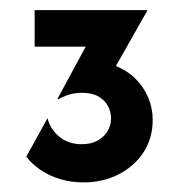

<svg xmlns="http://www.w3.org/2000/svg" viewBox="-20 -812 373 384"><path d="M146.5 -447.2Q122.2 -447.2 100.3 -453.8Q78.5 -460.4 61.1 -472.2Q43.8 -484 32.6 -498.6L75 -575.7Q79.9 -554.9 97.9 -539.2Q116 -523.6 143.8 -523.6Q161.1 -523.6 174 -530.2Q186.8 -536.8 194.4 -548.6Q202.1 -560.4 202.1 -575Q202.1 -588.2 195.8 -600Q189.6 -611.8 176.7 -619.1Q163.9 -626.4 143.8 -626.4Q129.9 -626.4 117.7 -622.6Q105.6 -618.8 96.5 -613.2L95.1 -614.6L151.4 -718.7H49.3V-791.7H274.3V-790.3L211.8 -679.9Q234.7 -670.8 251 -654.5Q267.4 -638.2 276.4 -617Q285.4 -595.8 285.4 -572.2Q285.4 -536.1 267.4 -508Q249.3 -479.9 217.7 -463.5Q186.1 -447.2 146.5 -447.2Z"/></svg>

Font: Afacad Flux SemiBold
Style: Regular
Weight: 600
Designer: Kristian Moeller
Foundry: Dicotype
Version: Version 1.100